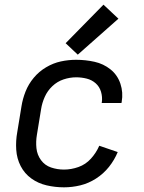

<svg xmlns="http://www.w3.org/2000/svg" viewBox="-20 -794 616 822"><path d="M254 8Q289 8 324 -0.5Q359 -9 391 -29.5Q423 -50 446.5 -79.5Q470 -109 484 -143L405 -170Q392 -140 369.5 -115Q347 -90 316 -79Q285 -68 254 -68Q225 -68 198.5 -77Q172 -86 155.5 -108.5Q139 -131 136 -159.5Q133 -188 138 -217L156 -327Q160 -353 171.5 -379Q183 -405 204 -425Q225 -445 252 -454Q279 -463 306 -463Q329 -463 351 -457.5Q373 -452 389.5 -437.5Q406 -423 412.5 -401Q419 -379 416 -356Q415 -354 415 -353H500L501 -358Q508 -398 495.5 -435.5Q483 -473 453 -497Q423 -521 384.5 -529.5Q346 -538 306 -538Q273 -538 240.5 -531Q208 -524 177.5 -506Q147 -488 124.5 -461Q102 -434 89.5 -402.5Q77 -371 72 -339L54 -229Q47 -191 49.5 -153Q52 -115 68.5 -83Q85 -51 114 -30Q143 -9 179.5 -0.5Q216 8 254 8ZM313 -560 487 -714 423 -774 261 -609Z"/></svg>

Font: Iosevka Sparkle
Style: Italic
Weight: 400
Italic angle: -9°
Designer: Belleve Invis
Foundry: Belleve Invis
Version: Version 4.5.0; ttfautohint (v1.8.3)